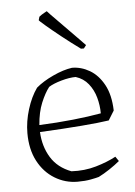

<svg xmlns="http://www.w3.org/2000/svg" viewBox="-52 -741 554 790"><g transform="rotate(-5 225.5 -346.0)"><path d="M237 9Q186 9 142.5 -17.5Q99 -44 73.5 -92.5Q48 -141 48 -208Q48 -256 63.5 -306Q79 -356 104 -391Q132 -415 175 -435Q218 -455 254 -460Q292 -460 327 -439.5Q362 -419 385 -377Q408 -335 410 -270L386 -231Q347 -225 273 -219Q199 -213 100 -208Q103 -148 131 -102.5Q159 -57 215 -36Q269 -33 317 -47Q365 -61 400 -80L413 -61Q395 -46 371 -30Q347 -14 325 -3Q315 0 291.5 4.5Q268 9 237 9ZM100 -237Q174 -240 240 -247Q306 -254 356 -263Q356 -296 347 -328.5Q338 -361 318 -386Q298 -411 266 -421Q240 -421 206.5 -411.5Q173 -402 154 -390Q136 -367 120 -328.5Q104 -290 100 -237ZM310 -535H298Q258 -564 221 -593.5Q184 -623 159.5 -644Q135 -665 135 -667L139 -681Q149 -689 159 -694.5Q169 -700 171 -701L184 -687L287 -582L320 -548Z"/></g></svg>

Font: Labrada Light
Style: Regular
Weight: 300
Designer: Mercedes Jáuregui
Foundry: Omnibus-Type Team
Version: Version 1.000; ttfautohint (v1.8.4.7-5d5b)